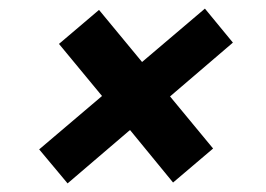

<svg xmlns="http://www.w3.org/2000/svg" viewBox="-20 -513 619 446"><path d="M137 -87 71 -166 217 -290 117 -411 210 -490 310 -369 456 -493 521 -414 375 -289 475 -168 382 -89 282 -211Z"/></svg>

Font: DM Sans
Style: Bold Italic
Weight: 700
Italic angle: -10°
Designer: Colophon Foundry, Jonny Pinhorn
Foundry: Colophon Foundry
Version: Version 4.004;gftools[0.9.30]